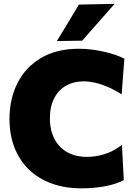

<svg xmlns="http://www.w3.org/2000/svg" viewBox="-20 -988 722 1022"><path d="M413 14.5Q325 14.5 254.2 -11.5Q183.5 -37.5 133.5 -86Q83.5 -134.5 57 -202.5Q30.5 -270.5 30.5 -355Q30.5 -462 73.5 -546.5Q116.5 -631 199 -679.8Q281.5 -728.5 400.5 -728.5Q434.5 -728.5 468.2 -724.2Q502 -720 533.5 -712.8Q565 -705.5 592.8 -696.2Q620.5 -687 642 -675.5L627.5 -485.5Q588.5 -510.5 552.8 -525.8Q517 -541 485 -548Q453 -555 425 -555Q373.5 -555 333 -532.8Q292.5 -510.5 269 -466Q245.5 -421.5 245.5 -355.5Q245.5 -315 257.5 -278.2Q269.5 -241.5 293.8 -213.5Q318 -185.5 355 -169.2Q392 -153 442 -153Q464 -153 487 -156.2Q510 -159.5 533.5 -166.5Q557 -173.5 580.8 -186Q604.5 -198.5 629 -216.5L639 -29Q617.5 -18 591 -9.5Q564.5 -1 535.2 4.2Q506 9.5 475 12Q444 14.5 413 14.5ZM282.5 -769.5Q312.5 -818.5 341.8 -866.8Q371 -915 400 -963.5L590 -967.5Q560 -933.5 530.8 -900.2Q501.5 -867 473.2 -834.8Q445 -802.5 417.5 -771.5Z"/></svg>

Font: Commissioner Thin ExtraBold
Style: Regular
Weight: 800
Version: Version 1.000